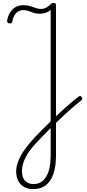

<svg xmlns="http://www.w3.org/2000/svg" viewBox="-20 -912 600 1330"><path d="M209 398Q174 398 147.5 383.5Q121 369 106.5 341Q92 313 92 274Q92 249 100 223Q108 197 123 168.5Q138 140 162 109Q186 78 219 41Q278 -20 331.5 -72Q385 -124 433.5 -167Q482 -210 523 -242Q531 -248 535.5 -247.5Q540 -247 546 -239Q551 -232 550 -226.5Q549 -221 542 -216Q493 -178 441.5 -130.5Q390 -83 336.5 -30.5Q283 22 229 80Q205 106 186.5 131Q168 156 156 180.5Q144 205 138 228Q132 251 132 272Q132 317 153 340Q174 363 214 363Q269 363 300 311.5Q331 260 331 166V-843Q317 -831 298.5 -824Q280 -817 257 -817Q239 -817 223.5 -820.5Q208 -824 195 -829.5Q182 -835 168 -838.5Q154 -842 140 -842Q122 -842 106 -832.5Q90 -823 79.5 -804.5Q69 -786 65 -762Q64 -756 59 -752.5Q54 -749 45 -750Q35 -752 32 -756.5Q29 -761 29 -768Q34 -799 49 -824Q64 -849 87 -862.5Q110 -876 140 -876Q160 -876 176.5 -872.5Q193 -869 207.5 -863.5Q222 -858 235.5 -854Q249 -850 265 -850Q284 -850 301 -859.5Q318 -869 328 -880Q333 -886 338.5 -889Q344 -892 351 -892Q359 -892 363.5 -888.5Q368 -885 368 -877V163Q368 240 350 292.5Q332 345 297 371.5Q262 398 209 398Z"/></svg>

Font: Playwrite HR Lijeva Thin
Style: Regular
Weight: 250
Designer: Veronika Burian, José Scaglione
Foundry: TypeTogether
Version: Version 1.002